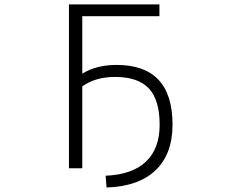

<svg xmlns="http://www.w3.org/2000/svg" viewBox="-20 -751 1040 858"><path d="M494.1 -407.2Q407.2 -407.2 347.7 -365.2V1H288.1V-731.4H692.4V-678.7H347.7V-421.9Q411.1 -460.9 501 -460.9Q751 -460.9 751 -194.3Q751 -63.5 675.8 9.3Q600.6 82 456.1 86.9L452.1 34.2Q571.3 29.3 632.3 -28.8Q693.4 -86.9 693.4 -193.4Q693.4 -304.7 645 -356Q596.7 -407.2 494.1 -407.2Z"/></svg>

Font: GenEi Gothic M Light
Style: Regular
Weight: 300
Designer: o_tamon (Modified); [Source Han Sans]
Ryoko NISHIZUKA  (kana & ideographs); Paul D. Hunt (Latin, Greek & Cyrillic); Wenl
Version: Version 1.1a;Original Version 1.004